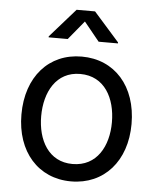

<svg xmlns="http://www.w3.org/2000/svg" viewBox="-54 -807 708 865"><g transform="rotate(5 300.0 -375.0)"><path d="M299.3 11.7C448.2 11.7 548.8 -101.1 548.8 -269.5C548.8 -440.4 448.2 -552.7 299.3 -552.7C150.9 -552.7 50.8 -440.4 50.8 -269.5C50.8 -101.1 150.9 11.7 299.3 11.7ZM299.3 -66.9C190.4 -66.9 140.1 -162.1 140.1 -269.5C140.1 -378.4 190.4 -474.1 299.3 -474.1C409.7 -474.1 460 -377.9 460 -269.5C460 -162.1 409.7 -66.9 299.3 -66.9ZM229 -626 299.3 -711.4 368.7 -626H456.1V-630.4L340.8 -760.7H257.3L142.6 -630.4V-626Z"/></g></svg>

Font: Raveo
Style: Regular
Weight: 400
Designer: Jakub Foglar, Rasmus Andersson (Inter)
Foundry: Jakubfoglar.com
Version: Version 1.100;Glyphs 3.2.3 (3260)